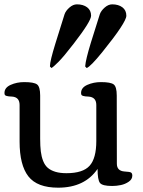

<svg xmlns="http://www.w3.org/2000/svg" viewBox="-20 -847 656 880"><path d="M332.5 -827.1Q361.3 -827.1 379.4 -813.5Q397.5 -799.8 397.5 -774.9Q397.5 -750 317.9 -647Q272.5 -587.9 247.6 -563Q223.6 -539.1 215.8 -535.2L209 -542V-544.4Q209 -566.9 233.9 -647.5Q271 -767.6 275.9 -781.7Q281.2 -797.4 298.1 -812.3Q314.9 -827.1 332.5 -827.1ZM494.1 -827.1Q522.9 -827.1 541 -813.5Q559.1 -799.8 559.1 -774.9Q559.1 -744.6 448.2 -607.4Q395.5 -542.5 377.4 -535.2L370.6 -542V-544.4Q372.6 -573.2 396.5 -651.4Q430.7 -761.7 437.5 -781.7Q442.9 -797.4 459.7 -812.3Q476.6 -827.1 494.1 -827.1ZM164.1 -211.4Q164.1 -177.2 167 -153.3Q169.9 -129.4 177.7 -109.4Q185.5 -89.4 199.2 -77.6Q212.9 -65.9 233.9 -59.6Q254.9 -53.2 284.7 -53.2Q359.9 -53.2 390.6 -87.2Q421.4 -121.1 421.4 -200.7V-365.7Q421.4 -401.9 385.7 -404.3Q375 -404.8 371.3 -405.3Q367.7 -405.8 361.6 -407.2Q355.5 -408.7 353.5 -411.9Q351.6 -415 351.6 -420.9Q351.6 -445.3 380.1 -458Q408.7 -470.7 442.4 -470.7Q487.3 -470.7 501.2 -460Q515.1 -449.2 515.1 -409.2L515.6 -96.7Q515.6 -63.5 550.8 -61Q575.7 -59.6 580.6 -56.2Q586.4 -52.2 586.4 -42Q586.4 -25.4 570.1 -14.2Q553.7 -2.9 533.9 1.2Q514.2 5.4 494.1 5.4Q449.2 5.4 438.2 -8.5Q427.2 -22.5 427.2 -72.8Q368.2 13.2 246.6 13.2Q150.4 13.2 110.1 -38.6Q69.8 -90.3 69.8 -198.2V-365.7Q69.8 -401.9 35.2 -404.3Q24.4 -404.8 20.5 -405.3Q16.6 -405.8 10.5 -407.2Q4.4 -408.7 2.4 -411.9Q0.5 -415 0.5 -420.9Q0.5 -445.3 28.8 -458Q57.1 -470.7 90.8 -470.7Q135.7 -470.7 149.9 -460Q164.1 -449.2 164.1 -409.2Z"/></svg>

Font: Corben
Style: Regular
Weight: 400
Designer: vernon adams
Foundry: vernon adams
Version: Version 1.100